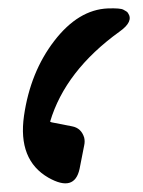

<svg xmlns="http://www.w3.org/2000/svg" viewBox="-20 -612 339 456"><path d="M169 -211Q157 -155 95 -190Q22 -232 37 -337Q52 -441 109 -515Q166 -589 236 -592Q266 -593 273 -589Q277 -587 280 -585Q283 -583 284 -581Q298 -561 264 -537Q135 -444 99 -323Q103 -321 105 -321L151 -312Q173 -308 180 -285Q182 -276 180 -267Z"/></svg>

Font: Amiri
Style: Bold
Weight: 700
Designer: Khaled Hosny
Version: Version 0.113